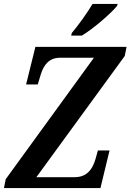

<svg xmlns="http://www.w3.org/2000/svg" viewBox="-24 -951 660 971"><path d="M336 -771H390C450 -807 538 -884 568 -921L571 -931H444C416 -884 372 -823 339 -784ZM-4 0H484L530 -190H471L460 -150C442 -86 409 -55 353 -55H160L607 -668L616 -714H155L108 -524H167L182 -574C198 -627 228 -659 280 -659H451L5 -45Z"/></svg>

Font: Noto Serif Condensed SemiBold
Style: Italic
Weight: 600
Width: 3
Italic angle: -12°
Designer: Monotype Design Team
Foundry: Monotype Imaging Inc.
Version: Version 2.014